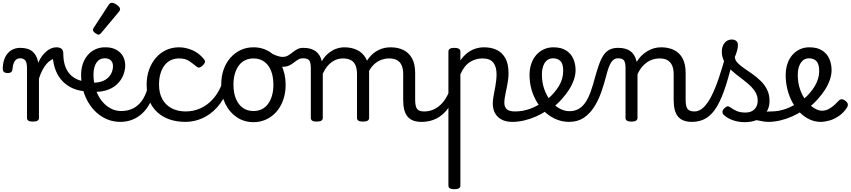

<svg xmlns="http://www.w3.org/2000/svg" viewBox="-75 -859 6114 1380"><path d="M161 15Q140 15 129.5 8.5Q119 2 119 -11V-369Q119 -411 106 -425.5Q93 -440 70 -440Q53 -440 41.5 -431Q30 -422 23.5 -405Q17 -388 15 -365Q14 -349 6 -341.5Q-2 -334 -20 -334Q-36 -334 -46 -341Q-56 -348 -55 -374Q-53 -417 -37.5 -448.5Q-22 -480 5.5 -497.5Q33 -515 70 -515Q97 -515 119 -509Q141 -503 157 -490Q173 -477 183.5 -458Q194 -439 199 -413L200 -408Q211 -434 226 -454.5Q241 -475 258 -489.5Q275 -504 293.5 -511.5Q312 -519 330 -519Q349 -519 358.5 -507Q368 -495 368 -479Q368 -463 358.5 -451Q349 -439 330 -439Q312 -439 293.5 -428.5Q275 -418 258.5 -398.5Q242 -379 228.5 -352.5Q215 -326 205 -294V-11Q205 2 194 8.5Q183 15 161 15Z M524 -204Q473 -210 432 -232Q391 -254 362 -289.5Q333 -325 318 -374Q303 -423 303 -484L330 -519Q354 -519 367 -508.5Q380 -498 380 -473Q380 -431 389.5 -396.5Q399 -362 418 -337Q437 -312 465 -296Q493 -280 529 -274Q548 -271 555 -259.5Q562 -248 559.5 -234.5Q557 -221 547.5 -211.5Q538 -202 524 -204Z M548 -270Q598 -261 634 -268Q670 -275 693 -293Q716 -311 726.5 -335Q737 -359 737 -384Q737 -410 721.5 -425Q706 -440 679 -440Q665 -440 658 -452Q651 -464 651.5 -479.5Q652 -495 660 -507Q668 -519 684 -519Q720 -519 746.5 -508Q773 -497 790.5 -479Q808 -461 816.5 -437.5Q825 -414 825 -388Q825 -353 810 -316.5Q795 -280 763 -250.5Q731 -221 679 -207Q627 -193 553 -203Z M790 17Q741 17 698.5 0Q656 -17 621 -48Q586 -79 560.5 -121.5Q535 -164 521.5 -214.5Q508 -265 508 -321Q508 -364 520.5 -400.5Q533 -437 556 -463.5Q579 -490 610.5 -504.5Q642 -519 679 -519Q693 -519 699.5 -507Q706 -495 705.5 -479.5Q705 -464 697 -452Q689 -440 675 -440Q658 -440 644 -432.5Q630 -425 619.5 -410.5Q609 -396 603 -374.5Q597 -353 597 -324Q597 -266 612.5 -218Q628 -170 655.5 -135Q683 -100 719 -80.5Q755 -61 795 -61Q845 -61 882 -80Q919 -99 944 -134Q969 -169 983 -216Q985 -224 999 -225.5Q1013 -227 1025.5 -222.5Q1038 -218 1035 -208Q1023 -156 1001 -114.5Q979 -73 947 -43.5Q915 -14 875.5 1.5Q836 17 790 17Z M634 -610Q623 -610 608 -622Q593 -634 593 -644Q593 -647 594 -650Q595 -653 599 -660L706 -824Q711 -832 716.5 -835.5Q722 -839 730 -839Q740 -839 753.5 -831.5Q767 -824 777.5 -813.5Q788 -803 788 -794Q788 -787 785.5 -782.5Q783 -778 776 -770L653 -623Q641 -610 634 -610Z M1260 17Q1131 17 1055 -53Q979 -123 979 -250Q979 -309 996.5 -358Q1014 -407 1045 -443Q1076 -479 1118.5 -499Q1161 -519 1212 -519Q1258 -519 1306 -499Q1354 -479 1390 -435Q1401 -421 1398 -411.5Q1395 -402 1384 -390Q1371 -377 1360 -374Q1349 -371 1337 -381Q1309 -404 1282.5 -421.5Q1256 -439 1212 -439Q1179 -439 1152 -426Q1125 -413 1106.5 -388Q1088 -363 1078 -328.5Q1068 -294 1068 -250Q1068 -190 1091.5 -147Q1115 -104 1158.5 -81Q1202 -58 1260 -58Q1274 -58 1281.5 -46.5Q1289 -35 1289 -20.5Q1289 -6 1282 5.5Q1275 17 1260 17Z M1258 17Q1249 17 1244.5 5.5Q1240 -6 1240 -20.5Q1240 -35 1245 -46.5Q1250 -58 1259 -58Q1314 -58 1362.5 -79Q1411 -100 1450 -141Q1489 -182 1515 -243Q1520 -252 1532.5 -249.5Q1545 -247 1555.5 -238Q1566 -229 1562 -219Q1533 -140 1485.5 -87.5Q1438 -35 1379.5 -9Q1321 17 1258 17Z M1747 19Q1680 19 1627.5 -16Q1575 -51 1545 -111.5Q1515 -172 1515 -250Q1515 -309 1532 -358Q1549 -407 1580.5 -443Q1612 -479 1654 -499Q1696 -519 1747 -519Q1814 -519 1866 -484.5Q1918 -450 1948 -389Q1978 -328 1978 -250Q1978 -203 1967 -162Q1956 -121 1935.5 -88Q1915 -55 1886.5 -31Q1858 -7 1822.5 6Q1787 19 1747 19ZM1747 -61Q1780 -61 1806.5 -74Q1833 -87 1851.5 -112Q1870 -137 1880 -172Q1890 -207 1890 -250Q1890 -308 1873 -350.5Q1856 -393 1824 -416Q1792 -439 1747 -439Q1714 -439 1687 -426Q1660 -413 1641.5 -388Q1623 -363 1613 -328.5Q1603 -294 1603 -250Q1603 -192 1620.5 -149.5Q1638 -107 1670 -84Q1702 -61 1747 -61Z M1956 -379Q1945 -379 1928.5 -384Q1912 -389 1894 -398Q1876 -407 1858 -418Q1842 -428 1838 -440.5Q1834 -453 1838 -464Q1842 -475 1850 -480.5Q1858 -486 1865 -481Q1895 -465 1917 -457.5Q1939 -450 1955 -450Q1979 -450 1995.5 -460Q2012 -470 2027.5 -482.5Q2043 -495 2061 -505Q2079 -515 2106 -515Q2118 -515 2124 -503.5Q2130 -492 2130 -477.5Q2130 -463 2123.5 -451.5Q2117 -440 2103 -440Q2083 -440 2068 -431Q2053 -422 2037.5 -409.5Q2022 -397 2003 -388Q1984 -379 1956 -379Z M2201 15Q2180 15 2169.5 8.5Q2159 2 2159 -11V-369Q2159 -411 2147 -425.5Q2135 -440 2104 -440Q2088 -440 2079.5 -451.5Q2071 -463 2071 -477.5Q2071 -492 2079.5 -503.5Q2088 -515 2106 -515Q2135 -515 2157 -508.5Q2179 -502 2195 -490Q2211 -478 2221.5 -460.5Q2232 -443 2237 -422L2238 -418Q2254 -447 2274 -466Q2294 -485 2315.5 -497Q2337 -509 2359 -514Q2381 -519 2400 -519Q2451 -519 2491 -500Q2531 -481 2554.5 -440.5Q2578 -400 2578 -334V-11Q2578 2 2567 8.5Q2556 15 2534 15Q2512 15 2501.5 8.5Q2491 2 2491 -11V-326Q2491 -362 2481 -387.5Q2471 -413 2448.5 -426Q2426 -439 2388 -439Q2370 -439 2351 -433.5Q2332 -428 2312.5 -415Q2293 -402 2276 -381Q2259 -360 2245 -329V-11Q2245 2 2234 8.5Q2223 15 2201 15ZM2954 17Q2920 17 2895 7.5Q2870 -2 2854 -21.5Q2838 -41 2830.5 -70.5Q2823 -100 2823 -140V-326Q2823 -361 2813 -386.5Q2803 -412 2780.5 -425.5Q2758 -439 2721 -439Q2695 -439 2668.5 -430Q2642 -421 2618 -400.5Q2594 -380 2575.5 -345Q2557 -310 2546 -259H2520Q2520 -316 2535.5 -363.5Q2551 -411 2579.5 -446Q2608 -481 2647 -500Q2686 -519 2733 -519Q2784 -519 2823.5 -500Q2863 -481 2886 -440.5Q2909 -400 2909 -334V-140Q2909 -95 2922.5 -76.5Q2936 -58 2973 -58Q2987 -58 2993.5 -46.5Q3000 -35 2998.5 -20.5Q2997 -6 2986 5.5Q2975 17 2954 17Z M2954 17Q2940 17 2933.5 5.5Q2927 -6 2928.5 -20.5Q2930 -35 2941 -46.5Q2952 -58 2973 -58Q3006 -58 3034 -69Q3062 -80 3085 -100Q3108 -120 3125.5 -147Q3143 -174 3155 -205Q3161 -220 3172.5 -218.5Q3184 -217 3192.5 -207Q3201 -197 3198 -186Q3183 -138 3159.5 -100.5Q3136 -63 3105.5 -36.5Q3075 -10 3037 3.5Q2999 17 2954 17Z M3190 501Q3169 501 3158.5 494.5Q3148 488 3148 475V-489Q3148 -502 3158.5 -508.5Q3169 -515 3190 -515Q3212 -515 3223 -508.5Q3234 -502 3234 -489V-424Q3253 -453 3279 -474.5Q3305 -496 3337 -507.5Q3369 -519 3404 -519Q3456 -519 3495.5 -500Q3535 -481 3557.5 -440.5Q3580 -400 3580 -334Q3580 -310 3577 -286.5Q3574 -263 3569.5 -240.5Q3565 -218 3560.5 -197Q3556 -176 3553 -156.5Q3550 -137 3550 -120Q3550 -91 3567 -74.5Q3584 -58 3627 -58Q3641 -58 3647.5 -46.5Q3654 -35 3652.5 -20.5Q3651 -6 3640 5.5Q3629 17 3608 17Q3541 17 3504 -18.5Q3467 -54 3467 -115Q3467 -131 3469.5 -150.5Q3472 -170 3476.5 -191.5Q3481 -213 3485 -236Q3489 -259 3491.5 -281.5Q3494 -304 3494 -326Q3494 -379 3470.5 -409Q3447 -439 3392 -439Q3370 -439 3347.5 -433Q3325 -427 3304 -414Q3283 -401 3265.5 -379Q3248 -357 3234 -325V475Q3234 488 3223 494.5Q3212 501 3190 501Z M3608 17Q3589 17 3582.5 5.5Q3576 -6 3580 -20.5Q3584 -35 3596 -46.5Q3608 -58 3627 -58Q3683 -58 3734.5 -77Q3786 -96 3823 -124Q3837 -133 3847 -128Q3857 -123 3862 -110.5Q3867 -98 3865.5 -84.5Q3864 -71 3853 -64Q3821 -41 3779.5 -22.5Q3738 -4 3694 6.5Q3650 17 3608 17Z M3827 -121Q3849 -136 3868.5 -153.5Q3888 -171 3904 -189Q3926 -214 3941.5 -239.5Q3957 -265 3965 -292.5Q3973 -320 3973 -349Q3973 -401 3953 -420.5Q3933 -440 3899 -440Q3885 -440 3878.5 -452Q3872 -464 3872.5 -479.5Q3873 -495 3880.5 -507Q3888 -519 3902 -519Q3959 -519 3994.5 -496Q4030 -473 4046 -435.5Q4062 -398 4062 -355Q4062 -321 4049.5 -285Q4037 -249 4015 -214.5Q3993 -180 3964 -148Q3943 -124 3919 -103Q3895 -82 3869 -64Z M4015 17Q3969 17 3926.5 0Q3884 -17 3848.5 -48Q3813 -79 3786.5 -121.5Q3760 -164 3745.5 -214.5Q3731 -265 3731 -321Q3731 -364 3743.5 -400.5Q3756 -437 3779 -463.5Q3802 -490 3833.5 -504.5Q3865 -519 3902 -519Q3916 -519 3922.5 -507Q3929 -495 3928.5 -479.5Q3928 -464 3920 -452Q3912 -440 3898 -440Q3885 -440 3873 -435Q3861 -430 3851 -420.5Q3841 -411 3834.5 -397Q3828 -383 3824 -364.5Q3820 -346 3820 -323Q3820 -266 3837 -218Q3854 -170 3882.5 -134.5Q3911 -99 3946 -79.5Q3981 -60 4017 -60Q4058 -60 4087 -78Q4116 -96 4136.5 -128.5Q4157 -161 4172.5 -205.5Q4188 -250 4202 -304Q4217 -358 4231.5 -398Q4246 -438 4264 -464Q4282 -490 4307 -502.5Q4332 -515 4368 -515Q4382 -515 4388.5 -503.5Q4395 -492 4394.5 -477.5Q4394 -463 4386.5 -451.5Q4379 -440 4365 -440Q4351 -440 4339.5 -433Q4328 -426 4318 -411Q4308 -396 4299 -371Q4290 -346 4281 -310Q4266 -252 4245.5 -194Q4225 -136 4194 -88Q4163 -40 4119.5 -11.5Q4076 17 4015 17Z M4898 17Q4864 17 4839 7.5Q4814 -2 4798 -21.5Q4782 -41 4774.5 -70.5Q4767 -100 4767 -140V-326Q4767 -361 4756.5 -386.5Q4746 -412 4724 -425.5Q4702 -439 4665 -439Q4644 -439 4621.5 -433Q4599 -427 4578.5 -413.5Q4558 -400 4539.5 -378Q4521 -356 4507 -324V-11Q4507 2 4496 8.5Q4485 15 4463 15Q4442 15 4431.5 8.5Q4421 2 4421 -11V-369Q4421 -411 4409 -425.5Q4397 -440 4366 -440Q4351 -440 4344 -451.5Q4337 -463 4337 -477.5Q4337 -492 4345 -503.5Q4353 -515 4368 -515Q4395 -515 4416.5 -509.5Q4438 -504 4454.5 -492.5Q4471 -481 4482 -463.5Q4493 -446 4499 -422L4501 -414Q4515 -438 4534 -457Q4553 -476 4575.5 -490Q4598 -504 4623.5 -511.5Q4649 -519 4677 -519Q4729 -519 4768.5 -500Q4808 -481 4830.5 -440.5Q4853 -400 4853 -334V-140Q4853 -95 4866.5 -76.5Q4880 -58 4917 -58Q4931 -58 4938 -46.5Q4945 -35 4943.5 -20.5Q4942 -6 4931 5.5Q4920 17 4898 17Z M4898 17Q4879 17 4872.5 5.5Q4866 -6 4870 -20.5Q4874 -35 4886 -46.5Q4898 -58 4917 -58Q4950 -58 4980 -85.5Q5010 -113 5037.5 -166.5Q5065 -220 5092 -299.5Q5119 -379 5147 -483Q5152 -498 5166.5 -499.5Q5181 -501 5193.5 -493Q5206 -485 5202 -469Q5172 -338 5142.5 -245.5Q5113 -153 5079 -95Q5045 -37 5001 -10Q4957 17 4898 17Z M5447 17Q5423 17 5398.5 11.5Q5374 6 5350.5 3.5Q5327 1 5302 12L5323 -16Q5358 -34 5382.5 -43Q5407 -52 5426.5 -55Q5446 -58 5466 -58Q5475 -58 5477 -46.5Q5479 -35 5475 -20.5Q5471 -6 5463.5 5.5Q5456 17 5447 17ZM5278 19Q5232 19 5192 5Q5152 -9 5124 -36Q5117 -44 5117.5 -56Q5118 -68 5132 -81Q5143 -92 5152 -94.5Q5161 -97 5172 -89Q5198 -70 5222.5 -60Q5247 -50 5284 -50Q5324 -50 5347.5 -73.5Q5371 -97 5371 -135Q5371 -171 5352.5 -200Q5334 -229 5304.5 -254.5Q5275 -280 5242 -304.5Q5209 -329 5179.5 -356Q5150 -383 5131.5 -415.5Q5113 -448 5113 -488Q5113 -526 5133 -550.5Q5153 -575 5184 -575Q5205 -575 5217 -564.5Q5229 -554 5229 -535Q5229 -519 5223.5 -497.5Q5218 -476 5207 -450Q5207 -428 5225 -408.5Q5243 -389 5271.5 -369.5Q5300 -350 5331.5 -328Q5363 -306 5391.5 -278.5Q5420 -251 5438 -215.5Q5456 -180 5456 -133Q5456 -66 5407.5 -23.5Q5359 19 5278 19Z M5448 17Q5429 17 5422.5 5.5Q5416 -6 5420 -20.5Q5424 -35 5436 -46.5Q5448 -58 5467 -58Q5523 -58 5574.5 -77Q5626 -96 5663 -124Q5677 -133 5687 -128Q5697 -123 5702 -110.5Q5707 -98 5705.5 -84.5Q5704 -71 5693 -64Q5661 -41 5619.5 -22.5Q5578 -4 5534 6.5Q5490 17 5448 17Z M5664 -120Q5687 -135 5707.5 -152.5Q5728 -170 5744 -189Q5766 -214 5781.5 -240.5Q5797 -267 5805 -294Q5813 -321 5813 -346Q5813 -399 5793 -419.5Q5773 -440 5739 -440Q5722 -440 5707.5 -432.5Q5693 -425 5682 -409.5Q5671 -394 5665 -372Q5659 -350 5659 -321Q5659 -264 5675.5 -216.5Q5692 -169 5719 -135Q5746 -101 5776.5 -82Q5807 -63 5834 -63Q5853 -63 5871 -70.5Q5889 -78 5908.5 -93Q5928 -108 5948 -130Q5962 -146 5975 -145.5Q5988 -145 6002 -134Q6016 -123 6018.5 -111Q6021 -99 6012 -85Q5987 -47 5953.5 -24.5Q5920 -2 5886 7.5Q5852 17 5823 17Q5783 17 5745.5 0Q5708 -17 5676.5 -48Q5645 -79 5621.5 -121.5Q5598 -164 5585 -214.5Q5572 -265 5572 -321Q5572 -355 5580 -385.5Q5588 -416 5603 -440.5Q5618 -465 5639 -482.5Q5660 -500 5686 -509.5Q5712 -519 5742 -519Q5799 -519 5834.5 -496Q5870 -473 5886 -435.5Q5902 -398 5902 -355Q5902 -321 5889.5 -285Q5877 -249 5855 -214.5Q5833 -180 5804 -148Q5782 -123 5757 -101Q5732 -79 5703 -60Z"/></svg>

Font: Playwrite PL
Style: Regular
Weight: 400
Designer: Veronika Burian, José Scaglione
Foundry: TypeTogether
Version: Version 1.002